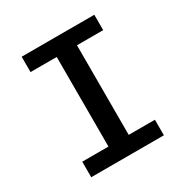

<svg xmlns="http://www.w3.org/2000/svg" viewBox="-160 -821 919 952"><g transform="rotate(-30 300.0 -345.0)"><path d="M508 -602H358V-89H508V0H92V-89H242V-602H92V-690H508Z"/></g></svg>

Font: Fira Mono Medium
Style: Regular
Weight: 500
Designer: Carrois Corporate & Edenspiekermann AG
Foundry: Carrois Corporate GbR & Edenspiekermann AG
Version: Version 3.206